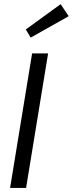

<svg xmlns="http://www.w3.org/2000/svg" viewBox="-20 -922 357 942"><path d="M108 0H29.5L137.5 -660H216ZM130.5 -737.5 106.5 -777.5 277.5 -901.5 317 -842.5Z"/></svg>

Font: Lucymar Sans
Style: Italic
Weight: 400
Italic angle: -10°
Foundry: The League of Moveable Type (original font) / Main changes by Cristiano Sobral with portions from Mirco Monsees
Version: Version 2.00;August 30, 2020;FontCreator 13.0.0.2681 64-bit